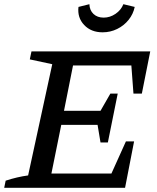

<svg xmlns="http://www.w3.org/2000/svg" viewBox="-36 -895 747 915"><path d="M-16 0 -9 -34Q46 -52 98 -59L213 -589L106 -612L114 -650H680L640 -449H600L590 -583H312L269 -367H443L490 -449H525L478 -216H443L429 -300H256L209 -68H495L564 -221H603L560 0ZM453 -741Q398 -741 365 -776Q332 -811 338 -862L390 -875Q391 -846 409.5 -828.5Q428 -811 458 -811Q488 -811 514.5 -829Q541 -847 552 -875L606 -862Q599 -828 577 -800.5Q555 -773 522.5 -757Q490 -741 453 -741Z"/></svg>

Font: Piazzolla SC Medium
Style: Italic
Weight: 500
Italic angle: -11.3°
Designer: Juan Pablo del Peral
Foundry: Huerta Tipografica
Version: Version 1.330